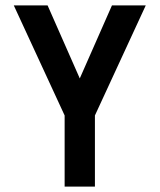

<svg xmlns="http://www.w3.org/2000/svg" viewBox="-20 -690 590 710"><path d="M219 0V-263L31 -670H156L275 -400L394 -670H519L331 -263V0Z"/></svg>

Font: Lode Term
Style: Bold
Weight: 700
Monospace: yes
Designer: Belleve Invis
Foundry: Belleve Invis
Version: Version 29.2.0